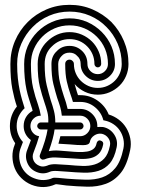

<svg xmlns="http://www.w3.org/2000/svg" viewBox="-20 -647 585 795"><path d="M512 -382Q512 -356 502 -332.5Q492 -309 474.5 -292Q457 -275 434 -265Q411 -255 385 -255Q356 -255 331 -267Q306 -279 289 -299L298 -268L303 -253H312Q352 -253 384 -230.5Q416 -208 430 -173Q453 -166 472 -151.5Q491 -137 503 -117Q515 -97 519.5 -73.5Q524 -50 519 -26Q506 37 480 69Q454 101 418.5 114Q383 127 341 126Q299 125 255 121Q238 119 224.5 117Q211 115 210 116Q161 138 110 118Q86 108 68 90Q50 72 41 49.5Q32 27 31.5 1.5Q31 -24 41 -48Q41 -50 43 -54Q21 -85 21 -125Q21 -148 28.5 -168.5Q36 -189 50 -206Q39 -238 31 -279Q23 -320 23 -382Q23 -433 42 -477.5Q61 -522 95 -556Q128 -589 172.5 -608Q217 -627 268 -627Q319 -627 363 -608Q407 -589 441 -556Q474 -522 493 -477.5Q512 -433 512 -382ZM484 -382Q484 -427 467 -466.5Q450 -506 421 -535Q392 -565 352.5 -582Q313 -599 268 -599Q223 -599 183.5 -582Q144 -565 115 -535Q86 -506 68.5 -466.5Q51 -427 51 -382Q51 -349 54 -322Q57 -295 61.5 -273.5Q66 -252 71.5 -233.5Q77 -215 82 -199Q67 -185 58 -166.5Q49 -148 49 -125Q49 -106 56 -89Q63 -72 75 -59L67 -38Q59 -19 59.5 1Q60 21 67 38.5Q74 56 88 70Q102 84 121 91Q141 99 161 98.5Q181 98 198 90Q203 88 220.5 89.5Q238 91 258 93Q297 96 334.5 97Q372 98 403 87.5Q434 77 457 49.5Q480 22 491 -32Q495 -52 491 -71Q487 -90 476.5 -106Q466 -122 449.5 -133Q433 -144 413 -148Q411 -149 408 -149Q400 -181 373.5 -203Q347 -225 312 -225H282Q280 -233 277 -241.5Q274 -250 271 -259Q263 -282 256.5 -310Q250 -338 250 -382Q250 -390 255 -395Q260 -400 268 -400Q275 -400 280 -395Q286 -390 286 -382Q286 -362 293.5 -344Q301 -326 314.5 -312.5Q328 -299 346 -291Q364 -283 385 -283Q406 -283 424 -291Q442 -299 455.5 -312.5Q469 -326 476.5 -344Q484 -362 484 -382ZM456 -382Q456 -353 435 -332.5Q414 -312 385 -312Q356 -312 335 -332.5Q314 -353 314 -382Q314 -403 300 -415Q288 -429 268 -429Q247 -429 235 -415Q229 -409 225 -400.5Q221 -392 221 -382Q221 -334 228.5 -304Q236 -274 244 -250Q249 -236 253 -223Q257 -210 260 -196H312Q341 -196 362 -175Q383 -154 383 -125V-121Q395 -122 407 -121Q436 -115 452.5 -90.5Q469 -66 463 -37Q454 7 434.5 29.5Q415 52 387.5 60.5Q360 69 327 68Q294 67 260 64Q237 62 216.5 61Q196 60 187 64Q159 77 131 65Q104 54 93 27Q82 0 93 -27L108 -67Q94 -77 86 -92Q78 -107 78 -125Q78 -146 88 -162.5Q98 -179 115 -188Q114 -193 113 -197Q112 -201 110 -206Q105 -222 99.5 -239Q94 -256 89.5 -277Q85 -298 82.5 -324Q80 -350 80 -382Q80 -421 94.5 -455Q109 -489 135 -515Q161 -541 195 -556Q229 -571 268 -571Q307 -571 341 -556Q375 -541 401 -515Q427 -489 441.5 -455Q456 -421 456 -382ZM142 -83Q138 -69 132.5 -52.5Q127 -36 119 -16Q112 1 118.5 16.5Q125 32 142 39Q150 43 158.5 42.5Q167 42 175 39Q189 32 213 33Q237 34 263 36Q293 39 321 40Q349 41 372 34Q395 27 411.5 9.5Q428 -8 435 -43Q439 -60 429 -74.5Q419 -89 402 -93Q385 -96 370 -86Q355 -76 352 -59Q349 -46 324.5 -46Q300 -46 270 -49L222 -52Q224 -60 226 -67.5Q228 -75 230 -83H312Q329 -83 341.5 -95.5Q354 -108 354 -125Q354 -143 341.5 -155.5Q329 -168 312 -168H236Q234 -188 229 -205Q224 -222 217 -241Q209 -267 201 -299Q193 -331 193 -382Q193 -415 215 -435Q235 -457 268 -457Q299 -457 321 -435Q342 -414 342 -382Q342 -365 354.5 -352.5Q367 -340 385 -340Q402 -340 414.5 -352.5Q427 -365 427 -382Q427 -416 415 -444.5Q403 -473 381 -495Q359 -517 330 -529.5Q301 -542 268 -542Q235 -542 206 -529.5Q177 -517 155 -495Q133 -473 120.5 -444.5Q108 -416 108 -382Q108 -321 117 -283Q126 -245 137 -215Q141 -203 144 -191.5Q147 -180 149 -168H148Q131 -168 118.5 -155.5Q106 -143 106 -125Q106 -109 116.5 -97Q127 -85 142 -83ZM399 -382Q399 -377 395 -372.5Q391 -368 385 -368Q379 -368 375 -372.5Q371 -377 371 -382Q371 -404 363 -422.5Q355 -441 341 -455Q311 -485 268 -485Q225 -485 195 -455Q165 -427 165 -382Q165 -328 173.5 -293.5Q182 -259 190 -232Q198 -209 203.5 -187.5Q209 -166 209 -140H312Q318 -140 322 -135.5Q326 -131 326 -125Q326 -120 322 -115.5Q318 -111 312 -111H206Q202 -77 182 -21Q202 -25 223.5 -23.5Q245 -22 268 -20Q288 -18 306.5 -17.5Q325 -17 340.5 -19.5Q356 -22 366.5 -30Q377 -38 380 -54Q381 -60 386 -63.5Q391 -67 396 -65Q410 -61 407 -48Q402 -23 388.5 -10Q375 3 356 7.5Q337 12 313.5 11Q290 10 265 8Q237 6 210.5 5Q184 4 164 13Q156 15 153 13Q148 11 145.5 5.5Q143 0 145 -5Q171 -70 177 -111H148Q143 -111 138.5 -115.5Q134 -120 134 -125Q134 -131 138.5 -135.5Q143 -140 148 -140H180Q181 -164 176 -183.5Q171 -203 164 -223Q154 -252 145 -288Q136 -324 136 -382Q136 -410 146.5 -434Q157 -458 175 -475Q193 -493 216.5 -503.5Q240 -514 268 -514Q295 -514 319 -503.5Q343 -493 361 -475Q378 -458 388.5 -434Q399 -410 399 -382Z"/></svg>

Font: Zschusch
Style: Regular
Weight: 400
Designer: Peter Wiegel
Foundry: Peter Wiegel